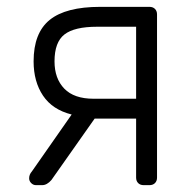

<svg xmlns="http://www.w3.org/2000/svg" viewBox="-20 -540 559 560"><path d="M416 -520Q426 -520 432 -514Q438 -508 438 -498V-22Q438 -12 432 -6Q426 0 416 0H399Q389 0 383 -6Q377 -12 377 -22V-194H256L130 -15Q117 0 103 0H85Q77 0 71 -6Q65 -12 65 -20Q65 -31 73 -40L189 -206Q133 -220 105.5 -261Q78 -302 78 -361Q78 -444 125 -482Q172 -520 272 -520ZM377 -462H263Q197 -462 168 -439.5Q139 -417 139 -361Q139 -311 167.5 -281.5Q196 -252 253 -252H377Z"/></svg>

Font: Rubik AZ
Style: Regular
Weight: 300
Designer: Hubert and Fischer
Foundry: Hubert & Fischer
Version: Version 2.000